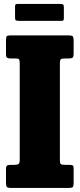

<svg xmlns="http://www.w3.org/2000/svg" viewBox="-20 -924 392 944"><path d="M274.5 -612.5V-135.5Q274.5 -120.5 279.5 -117Q284.5 -113.5 299.5 -113.5H321.5Q332.5 -113.5 337.2 -110.8Q342 -108 342 -97V-22.5Q342 -8 337.5 -4Q333 0 318 0H33.5Q18 0 13.8 -4.8Q9.5 -9.5 9.5 -25V-92Q9.5 -106.5 15 -110Q20.5 -113.5 36 -113.5H50.5Q64.5 -113.5 70.8 -117.5Q77 -121.5 77 -137.5V-612Q77 -626.5 74.2 -631.5Q71.5 -636.5 56.5 -636.5H33.5Q20 -636.5 14.8 -640.2Q9.5 -644 9.5 -658V-725.5Q9.5 -741.5 13 -745.8Q16.5 -750 32 -750H317Q333.5 -750 337.8 -745.2Q342 -740.5 342 -725V-662Q342 -645 337 -640.8Q332 -636.5 317 -636.5H298Q282.5 -636.5 278.5 -632Q274.5 -627.5 274.5 -612.5ZM54 -837.5V-891Q54 -898 55.8 -901.2Q57.5 -904.5 64 -904.5H277Q286.5 -904.5 290.2 -901.8Q294 -899 294 -889V-836.5Q294 -829 292.5 -825.2Q291 -821.5 283 -821.5H71.5Q62 -821.5 58 -824.2Q54 -827 54 -837.5Z"/></svg>

Font: Besley* Condensed Heavy
Style: Regular
Weight: 800
Width: 3
Designer: Owen Earl
Foundry: indestructible type*
Version: Version 3.000; ttfautohint (v1.8.3)